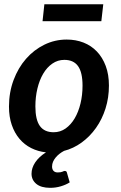

<svg xmlns="http://www.w3.org/2000/svg" viewBox="-20 -706 564 898"><path d="M454 -607H179L187.5 -686H463ZM231 -87.5Q262 -87.5 287 -105.2Q312 -123 329.5 -152.8Q347 -182.5 356.5 -222Q366 -261.5 366 -305Q366 -367.5 345 -396.8Q324 -426 281 -426Q250 -426 224.8 -408.5Q199.5 -391 182 -361.2Q164.5 -331.5 155 -292Q145.5 -252.5 145.5 -208.5Q145.5 -146 166.5 -116.8Q187.5 -87.5 231 -87.5ZM306 147Q289 158 265 165.2Q241 172.5 215 172.5Q172 172.5 149.8 154Q127.5 135.5 127.5 106.5Q127.5 79.5 144.5 53.8Q161.5 28 195 6.5Q157.5 2.5 125.8 -13.5Q94 -29.5 71 -56.8Q48 -84 35 -121.8Q22 -159.5 22 -207.5Q22 -274 43.5 -331.5Q65 -389 101.8 -431Q138.5 -473 187.5 -497Q236.5 -521 292 -521Q334.5 -521 370.8 -506.8Q407 -492.5 433.2 -465Q459.5 -437.5 474.5 -397.5Q489.5 -357.5 489.5 -306Q489.5 -249 473.5 -198.5Q457.5 -148 429 -107.8Q400.5 -67.5 362 -39.5Q323.5 -11.5 278.5 0H279Q268.5 5.5 258.5 13.2Q248.5 21 240.8 30.2Q233 39.5 228.2 50.2Q223.5 61 223.5 73Q223.5 85.5 230.2 93Q237 100.5 250 100.5Q258 100.5 263.2 99.5Q268.5 98.5 272 97Q275.5 95.5 277.8 94.5Q280 93.5 282.5 93.5Q291.5 93.5 293 101.5Z"/></svg>

Font: Lato 2
Style: Bold Italic
Weight: 700
Italic angle: -7°
Designer: Lukasz Dziedzic with Adam Twardoch and Botio Nikoltchev
Foundry: tyPoland Lukasz Dziedzic
Version: Version 2.015; 2015-08-06; http://www.latofonts.com/